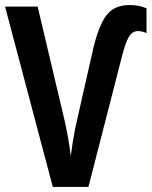

<svg xmlns="http://www.w3.org/2000/svg" viewBox="-20 -740 600 760"><path d="M526 -617Q503 -617 489.5 -593Q476 -569 463 -518L330 0H189L0 -714H129L230 -287Q240 -246 248 -203Q256 -160 260 -122Q263 -146 267.5 -174.5Q272 -203 277.5 -230.5Q283 -258 288 -278L348 -543Q370 -638 401 -679Q432 -720 492 -720Q532 -720 560 -707V-609Q542 -617 526 -617Z"/></svg>

Font: Noto Sans Disp Cond SemBd
Style: Regular
Weight: 600
Width: 3
Designer: Monotype Design Team
Foundry: Monotype Imaging Inc.
Version: Version 2.000;GOOG;noto-source:20170915:90ef993387c0; ttfaut